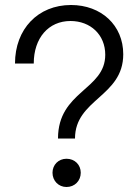

<svg xmlns="http://www.w3.org/2000/svg" viewBox="-20 -738 553 768"><path d="M280 -184C280 -342 473 -351 473 -521C473 -637 385 -718 264 -718C132 -718 40 -622 40 -484H115C115 -586 174 -654 262 -654C342 -654 401 -599 401 -519C401 -378 212 -374 212 -184ZM246 10C279 10 303 -15 303 -47C303 -79 279 -103 246 -103C214 -103 190 -79 190 -47C190 -15 214 10 246 10Z"/></svg>

Font: UULA Sans
Style: Regular
Weight: 400
Designer: Mohamed Gaber, Laura Garcia Mut
Foundry: Kief Type Foundry
Version: Version 3.006;hotconv 1.0.109;makeotfexe 2.5.65596